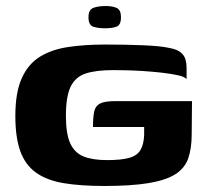

<svg xmlns="http://www.w3.org/2000/svg" viewBox="-20 -613 687 638"><path d="M326 5Q247 5 191 -4.5Q135 -14 99.5 -39.5Q64 -65 47.5 -110.5Q31 -156 31 -228Q31 -306 52.5 -353.5Q74 -401 113.5 -425Q153 -449 208 -457Q263 -465 329 -465Q402 -465 458 -462.5Q514 -460 541 -454Q569 -449 581 -438.5Q593 -428 596.5 -415Q600 -402 600 -389V-350Q594 -358 571 -363Q548 -368 517.5 -371.5Q487 -375 455 -377Q423 -379 396.5 -379.5Q370 -380 356 -380Q298 -380 264 -368.5Q230 -357 214.5 -324.5Q199 -292 199 -228Q199 -168 213.5 -136.5Q228 -105 258 -93Q288 -81 336 -81Q383 -81 409.5 -88.5Q436 -96 447 -115Q458 -134 459 -165Q459 -174 459 -180.5Q459 -187 459 -191H289Q289 -224 293 -242.5Q297 -261 312.5 -269Q328 -277 363 -277H618L617 -167Q617 -120 605.5 -87Q594 -54 562.5 -34Q531 -14 473.5 -4.5Q416 5 326 5ZM329 -519Q305 -519 289.5 -524.5Q274 -530 274 -556Q274 -581 290.5 -587Q307 -593 331 -593Q354 -593 368 -586.5Q382 -580 382 -556Q382 -530 367.5 -524.5Q353 -519 329 -519Z"/></svg>

Font: Genos Thin
Style: Bold
Weight: 700
Version: Version 1.010